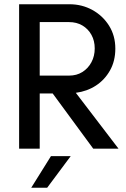

<svg xmlns="http://www.w3.org/2000/svg" viewBox="-20 -700 594 904"><path d="M70 0V-680H307Q366 -680 415 -653Q464 -626 493.5 -579Q523 -532 523 -471Q523 -413 498 -368.5Q473 -324 431.5 -297Q390 -270 337 -263L538 0H419L228 -260H167V0ZM167 -344H305Q341 -344 368 -361Q395 -378 410.5 -407Q426 -436 426 -472Q426 -508 410.5 -536Q395 -564 368 -580Q341 -596 305 -596H167ZM127 184 220 35H313L202 184Z"/></svg>

Font: Teachers Medium
Style: Regular
Weight: 500
Designer: Alfredo Marco Pradil, Chank Diesel
Version: Version 1.001